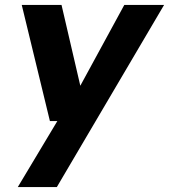

<svg xmlns="http://www.w3.org/2000/svg" viewBox="-20 -537 684 777"><path d="M52 220 212 -47H182L68 -517H229L305 -190L483 -517H644L210 220Z"/></svg>

Font: DM Sans 11pt Black
Style: Italic
Weight: 900
Italic angle: -10°
Version: Version 4.004;gftools[0.9.30]